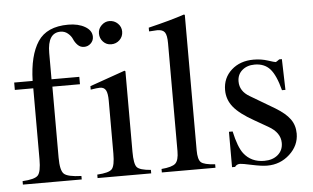

<svg xmlns="http://www.w3.org/2000/svg" viewBox="-51 -792 1437 881"><g transform="rotate(-5 668.0 -351.0)"><path d="M356 -605Q339 -605 327 -617Q315 -629 308.5 -644.5Q302 -660 287.5 -672Q273 -684 254 -684Q194 -684 194 -591V-470H322V-436H195V-109Q195 -50 212 -34Q229 -18 292 -16V0H21V-16Q77 -19 92 -35Q107 -51 107 -109V-436H22V-470H107Q110 -587 151.5 -650Q193 -713 292 -713Q338 -713 369 -695Q400 -677 400 -648Q400 -630 387 -617.5Q374 -605 356 -605Z M412 -412Q400 -412 369 -407V-423L531 -480L535 -477V-106Q535 -50 548 -35Q561 -20 612 -16V0H365V-16Q419 -19 433 -34.5Q447 -50 447 -106V-349Q447 -383 439 -397.5Q431 -412 412 -412ZM481 -713Q504 -713 520 -697.5Q536 -682 536 -660Q536 -637 520 -621.5Q504 -606 481 -606Q459 -606 444 -622Q429 -638 429 -660Q429 -682 445 -697.5Q461 -713 481 -713Z M659 -650V-667Q763 -692 825 -713L829 -711V-87Q829 -45 843 -32Q857 -19 908 -16V0H661V-16Q710 -20 725.5 -34.5Q741 -49 741 -91V-588Q741 -625 731.5 -638.5Q722 -652 697 -652Q688 -652 665 -650Z M1226 -459Q1228 -459 1243 -470H1255L1259 -328H1243Q1225 -398 1199 -427Q1173 -456 1128 -456Q1093 -456 1070.5 -436.5Q1048 -417 1048 -385Q1048 -340 1093 -314L1206 -247Q1252 -219 1272.5 -190.5Q1293 -162 1293 -124Q1293 -69 1249.5 -29Q1206 11 1146 11Q1120 11 1076 1.5Q1032 -8 1022 -8Q1006 -8 998 4H984V-159H1001Q1017 -86 1040 -56Q1074 -12 1134 -12Q1173 -12 1197 -32.5Q1221 -53 1221 -87Q1221 -135 1166 -166L1105 -201Q1039 -238 1011 -272.5Q983 -307 983 -351Q983 -407 1023 -443Q1063 -479 1125 -479Q1160 -479 1190.5 -469Q1221 -459 1226 -459Z"/></g></svg>

Font: MM Ethnic
Style: Regular
Weight: 400
Designer: Khon Soe Zaw Thu
Version: Version 1.00 July 18, 2016, initial release